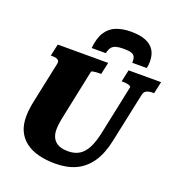

<svg xmlns="http://www.w3.org/2000/svg" viewBox="-166 -1086 1147 1238"><g transform="rotate(20 407.0 -466.5)"><path d="M522 -950Q467 -950 423.5 -934Q380 -918 352.5 -877.5Q325 -837 318 -764H415Q421 -791 432 -805Q443 -819 463 -824.5Q483 -830 516 -830Q550 -830 567.5 -824Q585 -818 591.5 -803.5Q598 -789 596 -764H696Q699 -776 700 -787.5Q701 -799 701 -810Q701 -857 681 -888Q661 -919 621.5 -934.5Q582 -950 522 -950ZM301 -308Q295 -280 291 -259Q287 -238 285.5 -222.5Q284 -207 284 -193Q284 -167 291.5 -147Q299 -127 313.5 -113.5Q328 -100 350 -93Q372 -86 402 -86Q446 -86 477.5 -105Q509 -124 530.5 -165Q552 -206 566 -272L637 -609Q639 -615 631 -619.5Q623 -624 610 -626Q597 -628 584 -628H573L591 -710H814L796 -628H786Q762 -628 745.5 -620.5Q729 -613 724 -590L652 -251Q633 -158 592.5 -98.5Q552 -39 492 -11Q432 17 352 17Q287 17 235 3.5Q183 -10 146.5 -38Q110 -66 91 -107Q72 -148 72 -205Q72 -222 73.5 -240.5Q75 -259 79 -282.5Q83 -306 90 -337L144 -592Q147 -607 141.5 -614.5Q136 -622 124.5 -625Q113 -628 97 -628H87L105 -710H451L433 -628H422Q411 -628 398 -627Q385 -626 376 -624Q367 -622 366 -618Z"/></g></svg>

Font: Roboto Serif ExtraBold
Style: Italic
Weight: 800
Italic angle: -10°
Version: Version 1.007